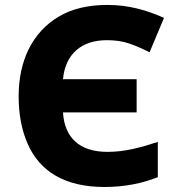

<svg xmlns="http://www.w3.org/2000/svg" viewBox="-20 -744 714 774"><path d="M410.2 -582C444.8 -582 475.1 -577.6 501.5 -568.4C527.8 -559.1 555.2 -547.4 583 -533.2L641.1 -671.9C575.2 -701.2 502.4 -724.1 413.1 -724.1C335 -724.1 269.5 -708.5 216.3 -676.8C109.9 -613.3 55.2 -498.5 55.2 -356C55.2 -282.7 67.4 -218.8 91.8 -163.6C140.1 -53.7 240.7 9.8 400.9 9.8C483.4 9.8 553.2 -4.9 616.2 -29.8V-171.9C542.5 -147.9 481.9 -131.8 413.1 -131.8C299.8 -131.8 240.2 -189.5 233.9 -291H530.8V-424.8H233.9C243.7 -528.8 311 -582 410.2 -582Z"/></svg>

Font: Noto Reveo Sans
Style: Regular
Weight: 800
Designer: Monotype Design Team
Foundry: Monotype Imaging Inc.
Version: Version 2.007